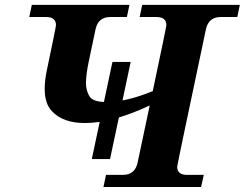

<svg xmlns="http://www.w3.org/2000/svg" viewBox="-20 -752 984 772"><path d="M788.6 0H396L406.2 -48.8H473.6Q522.5 -48.8 533.2 -97.7L582 -328.1Q431.6 -257.3 321.3 -257.3Q232.4 -257.3 188 -305.7Q159.7 -335.9 159.7 -395Q159.7 -429.2 168.9 -472.2Q205.1 -644 205.1 -650.9Q205.1 -683.6 165 -683.6H97.7L107.9 -732.4H500.5L490.2 -683.6H423.8Q375 -683.6 364.3 -634.8L336.9 -504.9Q325.7 -451.7 325.7 -417.5Q325.7 -387.7 339.8 -364.7Q354 -341.8 406.7 -341.8Q487.8 -341.8 594.2 -385.7Q648.9 -644 648.9 -650.9Q648.9 -683.6 608.9 -683.6H541.5L551.8 -732.4H944.3L934.1 -683.6H867.7Q818.8 -683.6 808.1 -634.8Q692.4 -88.4 692.4 -81.5Q692.4 -48.8 732.4 -48.8H799.3ZM422.4 -112.3H349.1L432.1 -502.9H505.4Z"/></svg>

Font: Munson
Style: Bold Italic
Weight: 700
Italic angle: -12°
Designer: Paul James MIller
Foundry: High-Logic / Made with FontCreator
Version: Version 2.10;May 5, 2019;FontCreator 11.5.0.2430 64-bit